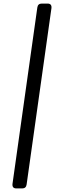

<svg xmlns="http://www.w3.org/2000/svg" viewBox="-20 -865 341 1075"><path d="M72 190Q47 190 50 164L189 -823Q192 -845 214 -845H246Q271 -845 268 -819L129 168Q126 190 104 190Z"/></svg>

Font: Pitagon Sans Text
Style: Italic
Weight: 400
Italic angle: -8°
Designer: Travis Tran
Foundry: Pitagon
Version: Version 1.001; ttfautohint (v1.8.4.7-5d5b);gftools[0.9.26]